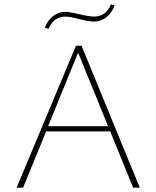

<svg xmlns="http://www.w3.org/2000/svg" viewBox="-20 -870 725 890"><path d="M205 -736 188 -742Q200 -775 225.5 -795Q251 -815 282 -815Q303 -815 347 -804Q353 -803 376.5 -798Q400 -793 417 -793Q444 -793 463.5 -807.5Q483 -822 494 -850L511 -845Q499 -810 473 -790Q447 -770 415 -770Q393 -770 345 -782Q305 -793 282 -793Q256 -793 236 -778.5Q216 -764 205 -736ZM491 -261H194L87 0H57L332 -658H358L628 0H597ZM481 -285 342 -626 203 -285Z"/></svg>

Font: Ysabeau SC Extralight
Style: Regular
Weight: 200
Designer: Christian Thalmann (Catharsis Fonts)
Version: Version 0.003